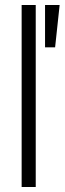

<svg xmlns="http://www.w3.org/2000/svg" viewBox="-20 -743 257 763"><path d="M66 0V-723H122V0ZM159 -555V-723H217L199 -555Z"/></svg>

Font: Archivo SemiCondensed ExtraLight
Style: Regular
Weight: 250
Width: 4
Designer: Hector Gatti
Foundry: Omnibus-Type
Version: Version 2.001